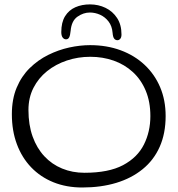

<svg xmlns="http://www.w3.org/2000/svg" viewBox="-20 -802 808 874"><path d="M354.5 51.5Q282.5 51.5 223.5 27.8Q164.5 4 122 -40.2Q79.5 -84.5 56.8 -145.8Q34 -207 34 -282Q34 -351 56 -403.2Q78 -455.5 115.5 -492.2Q153 -529 199.5 -552Q246 -575 295.2 -585.8Q344.5 -596.5 390 -596.5Q466 -596.5 529 -573.2Q592 -550 638 -507Q684 -464 709 -405Q734 -346 734 -274Q734 -194.5 707 -133.8Q680 -73 629.2 -31.8Q578.5 9.5 509 30.5Q439.5 51.5 354.5 51.5ZM364.5 -15.5Q474.5 -15.5 540 -50.2Q605.5 -85 635 -143.8Q664.5 -202.5 664.5 -273.5Q664.5 -339 643.2 -389.5Q622 -440 584.5 -474.2Q547 -508.5 497.5 -526Q448 -543.5 391 -543.5Q335 -543.5 284.2 -526.5Q233.5 -509.5 194.2 -478Q155 -446.5 132.2 -401.8Q109.5 -357 109.5 -301.5Q109.5 -233.5 128.5 -180.5Q147.5 -127.5 181.8 -90.8Q216 -54 262.8 -34.8Q309.5 -15.5 364.5 -15.5ZM280.5 -623Q271.5 -623 265.2 -631.2Q259 -639.5 259 -656Q259 -700.5 276.2 -728.2Q293.5 -756 323 -769Q352.5 -782 389.5 -782Q428 -782 460.5 -766.2Q493 -750.5 513 -720Q533 -689.5 533 -645Q533 -632 527.5 -625.5Q522 -619 514.5 -619Q505.5 -619 499.8 -626.2Q494 -633.5 492.5 -652.5Q490 -683.5 474.2 -704Q458.5 -724.5 435.8 -734.8Q413 -745 389 -745Q359.5 -745 332.5 -726Q305.5 -707 301.5 -661.5Q299.5 -640.5 294.8 -631.8Q290 -623 280.5 -623Z"/></svg>

Font: Gluten Thin ExtraLight
Style: Regular
Weight: 250
Version: Version 1.300